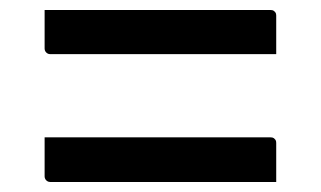

<svg xmlns="http://www.w3.org/2000/svg" viewBox="-20 -491 640 383"><path d="M69 -471H520Q524 -471 526 -469.5Q528 -468 529.5 -466Q531 -464 531 -460V-383H80Q77 -383 74.5 -384.5Q72 -386 70.5 -388.5Q69 -391 69 -394ZM69 -217H520Q524 -217 526 -215.5Q528 -214 529.5 -212Q531 -210 531 -206V-128H80Q77 -128 74.5 -129.5Q72 -131 70.5 -133.5Q69 -136 69 -139Z"/></svg>

Font: Code D OnePiece
Style: Regular
Weight: 400
Version: Version 1.085; ttfautohint (v1.8.4.7-5d5b);Nerd Fonts 3.0.2